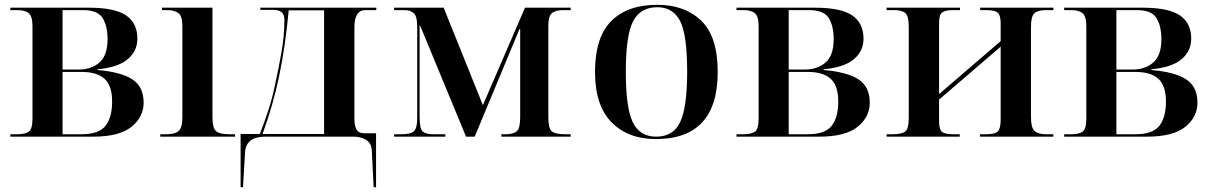

<svg xmlns="http://www.w3.org/2000/svg" viewBox="-20 -568 5044 798"><path d="M23 0H367Q476 0 526.5 -41Q577 -82 577 -141Q577 -208 529.5 -238.5Q482 -269 385 -277V-280Q471 -288 511 -322Q551 -356 551 -407Q551 -472 504 -504Q457 -536 350 -536H23V-526H52Q84 -526 99.5 -513Q115 -500 115 -459V-76Q115 -32 100 -21Q85 -10 51 -10H23ZM240 -279V-526H325Q386 -526 406.5 -493Q427 -460 427 -405Q427 -338 393.5 -308.5Q360 -279 307 -279ZM240 -10V-269H320Q383 -269 414.5 -240.5Q446 -212 446 -146Q446 -80 418.5 -45Q391 -10 319 -10Z M646 0H957V-10H933Q892 -10 877.5 -23.5Q863 -37 863 -81V-536H653V-526H675Q705 -526 721.5 -513.5Q738 -501 738 -460V-83Q738 -38 723 -24Q708 -10 670 -10H646Z M980 210H990L999 57Q1008 0 1082 0H1451Q1478 0 1500 12.5Q1522 25 1525 52L1533 210H1543V-14H1495Q1470 -14 1461.5 -30.5Q1453 -47 1453 -73V-455Q1453 -526 1499 -526H1544V-536H1062V-527H1116Q1162 -527 1162 -487Q1162 -421 1150.5 -354.5Q1139 -288 1124 -220Q1113 -164 1095.5 -110.5Q1078 -57 1060 -11H980ZM1071 -11Q1115 -130 1140.5 -253Q1166 -376 1180 -525H1327V-11Z M1618 0H1831V-10H1782Q1749 -10 1736.5 -22Q1724 -34 1724 -81V-462H1726L1917 0H1953L2139 -447H2142V-81Q2142 -34 2127.5 -22Q2113 -10 2080 -10H2064V0H2352V-10H2330Q2288 -10 2273.5 -22Q2259 -34 2259 -81V-462Q2259 -501 2274 -513.5Q2289 -526 2323 -526H2352V-536H2162L1987 -131L1824 -536H1618V-526H1660Q1685 -526 1699.5 -513.5Q1714 -501 1714 -457V-78Q1714 -34 1700 -22Q1686 -10 1647 -10H1618Z M2706 10Q2963 10 2963 -269Q2963 -416 2894.5 -482Q2826 -548 2712 -548Q2587 -548 2520 -480Q2453 -412 2453 -269Q2453 -130 2521.5 -60Q2590 10 2706 10ZM2707 0Q2639 0 2610 -60Q2581 -120 2581 -269Q2581 -422 2611.5 -480Q2642 -538 2712 -538Q2776 -538 2806 -482Q2836 -426 2836 -269Q2836 -124 2807.5 -62Q2779 0 2707 0Z M3041 0H3385Q3494 0 3544.5 -41Q3595 -82 3595 -141Q3595 -208 3547.5 -238.5Q3500 -269 3403 -277V-280Q3489 -288 3529 -322Q3569 -356 3569 -407Q3569 -472 3522 -504Q3475 -536 3368 -536H3041V-526H3070Q3102 -526 3117.5 -513Q3133 -500 3133 -459V-76Q3133 -32 3118 -21Q3103 -10 3069 -10H3041ZM3258 -279V-526H3343Q3404 -526 3424.5 -493Q3445 -460 3445 -405Q3445 -338 3411.5 -308.5Q3378 -279 3325 -279ZM3258 -10V-269H3338Q3401 -269 3432.5 -240.5Q3464 -212 3464 -146Q3464 -80 3436.5 -45Q3409 -10 3337 -10Z M3665 0H3969V-10H3944Q3906 -10 3894.5 -20.5Q3883 -31 3883 -67V-154L4139 -374V-71Q4139 -34 4127.5 -22Q4116 -10 4078 -10H4053V0H4358V-10H4327Q4295 -10 4280 -23.5Q4265 -37 4265 -81V-457Q4265 -500 4279.5 -513Q4294 -526 4327 -526H4358V-536H4054V-526H4078Q4116 -526 4127.5 -514.5Q4139 -503 4139 -472V-397L3883 -177V-471Q3883 -506 3895.5 -516Q3908 -526 3941 -526H3970V-536H3665V-526H3695Q3728 -526 3742.5 -514Q3757 -502 3757 -458V-78Q3757 -33 3742.5 -21.5Q3728 -10 3690 -10H3665Z M4403 0H4747Q4856 0 4906.5 -41Q4957 -82 4957 -141Q4957 -208 4909.5 -238.5Q4862 -269 4765 -277V-280Q4851 -288 4891 -322Q4931 -356 4931 -407Q4931 -472 4884 -504Q4837 -536 4730 -536H4403V-526H4432Q4464 -526 4479.5 -513Q4495 -500 4495 -459V-76Q4495 -32 4480 -21Q4465 -10 4431 -10H4403ZM4620 -279V-526H4705Q4766 -526 4786.5 -493Q4807 -460 4807 -405Q4807 -338 4773.5 -308.5Q4740 -279 4687 -279ZM4620 -10V-269H4700Q4763 -269 4794.5 -240.5Q4826 -212 4826 -146Q4826 -80 4798.5 -45Q4771 -10 4699 -10Z"/></svg>

Font: Noto Serif Display Semi
Style: Regular
Weight: 600
Designer: Monotype Design Team
Foundry: Monotype Imaging Inc.
Version: Version 1.900